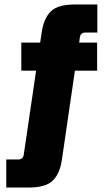

<svg xmlns="http://www.w3.org/2000/svg" viewBox="-20 -689 489 856"><path d="M414 -544H361Q339 -544 336 -522L333 -499H413V-374H314L256 23Q247 85 215.5 116Q184 147 109 147H8V22H61Q83 22 86 0L141 -374H75V-499H159L166 -545Q175 -607 206.5 -638Q238 -669 313 -669H414Z"/></svg>

Font: Teko
Style: Bold
Weight: 700
Designer: Manushi Parikh, Jonny Pinhorn
Foundry: Indian Type Foundry
Version: Version 1.106;PS 1.0;hotconv 1.0.78;makeotf.lib2.5.61930; tt